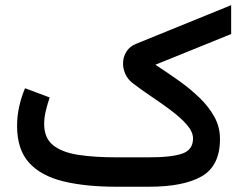

<svg xmlns="http://www.w3.org/2000/svg" viewBox="-20 -710 926 730"><path d="M546.4 0H422.9Q304.7 0 220 -20.8Q135.3 -41.5 90.1 -91.8Q44.9 -142.1 44.9 -231.4Q44.9 -269.5 53.2 -305.9Q61.5 -342.3 75.2 -374.5L168.9 -339.4Q161.1 -316.9 154.5 -290Q147.9 -263.2 147.9 -238.8Q147.9 -185.5 181.6 -158.2Q215.3 -130.9 277.1 -121.3Q338.9 -111.8 422.9 -111.8H545.9Q633.3 -111.8 673.6 -126.2Q713.9 -140.6 713.9 -183.6Q713.9 -208.5 690.7 -235.4Q667.5 -262.2 631.3 -289.3Q595.2 -316.4 555.9 -342.8Q516.6 -369.1 484.4 -394Q466.3 -407.7 457 -427.7Q447.8 -447.8 447.8 -468.8Q447.8 -491.7 459.7 -512.2Q471.7 -532.7 496.6 -543L858.9 -690.4V-580.6L570.8 -463.9Q615.7 -434.6 659.4 -403.6Q703.1 -372.6 738.5 -338.4Q773.9 -304.2 795.2 -265.6Q816.4 -227.1 816.4 -181.6Q816.4 -80.1 747.6 -40Q678.7 0 546.4 0Z"/></svg>

Font: Vazirmatn RD UI Medium
Style: Regular
Weight: 500
Designer: Saber Rastikerdar
Foundry: Saber Rastikerdar
Version: Version 33.003